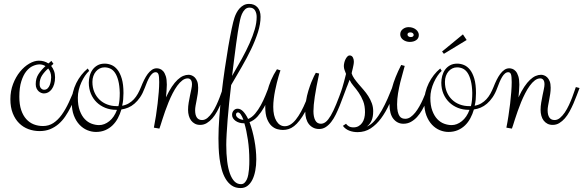

<svg xmlns="http://www.w3.org/2000/svg" viewBox="-20 -685 2990 984"><path d="M163.1 -253.9Q163.1 -283.2 177 -304.7Q190.9 -326.2 212.9 -346.2Q206.1 -350.6 198.2 -352.8Q190.4 -355 183.1 -355Q167 -355 148.7 -346.9Q130.4 -338.9 115 -319.8Q99.6 -300.8 89.4 -268.8Q79.1 -236.8 79.1 -189Q79.1 -149.4 88.6 -121.1Q98.1 -92.8 114.7 -74.5Q131.3 -56.2 153.3 -47.6Q175.3 -39.1 200.2 -39.1Q230 -39.1 253.4 -54.4Q276.9 -69.8 296.4 -96.9Q315.9 -124 332.8 -160.4Q349.6 -196.8 366.2 -238.8L384.8 -233.9Q375 -210 364.5 -184.6Q354 -159.2 341.6 -134.5Q329.1 -109.9 314.2 -87.9Q299.3 -65.9 280 -49.3Q260.7 -32.7 236.8 -22.9Q212.9 -13.2 183.1 -13.2Q152.8 -13.2 125.7 -23.2Q98.6 -33.2 78.1 -53.5Q57.6 -73.7 45.4 -104.5Q33.2 -135.3 33.2 -176.8Q33.2 -218.8 47.1 -254.9Q61 -291 82.5 -317.4Q104 -343.8 129.9 -358.9Q155.8 -374 179.2 -374Q206.5 -374 228 -359.9Q231.9 -362.8 235.6 -366Q239.3 -369.1 243.2 -373L253.9 -357.9Q251 -355 248 -352.5Q245.1 -350.1 242.2 -347.2Q251 -336.4 256.6 -321.8Q262.2 -307.1 262.2 -289.1Q262.2 -269 257.6 -253.7Q252.9 -238.3 244.9 -227.5Q236.8 -216.8 226.6 -211.4Q216.3 -206.1 205.1 -206.1Q199.2 -206.1 191.9 -208.7Q184.6 -211.4 178.2 -217Q171.9 -222.7 167.5 -231.7Q163.1 -240.7 163.1 -253.9ZM242.2 -289.1Q242.2 -303.2 238 -314.5Q233.9 -325.7 227.1 -334Q209 -318.4 196 -299.1Q183.1 -279.8 183.1 -253.9Q183.1 -240.2 189.9 -232.7Q196.8 -225.1 206.1 -225.1Q216.8 -225.1 223.9 -231.9Q231 -238.8 234.9 -248.8Q238.8 -258.8 240.5 -269.8Q242.2 -280.8 242.2 -289.1Z M487.8 -43.9Q515.1 -43.9 540.3 -64Q565.4 -84 579.6 -122.1H575.7Q545.4 -122.1 519.8 -132.3Q494.1 -142.6 475.3 -160.9Q456.5 -179.2 445.8 -204.8Q435.1 -230.5 435.1 -261.2Q435.1 -278.3 439.7 -295.9Q444.3 -313.5 454.1 -327.4Q463.9 -341.3 479.5 -350.1Q495.1 -358.9 516.6 -358.9Q534.2 -358.9 551.3 -351.8Q568.4 -344.7 582 -327.6Q595.7 -310.5 604.2 -281.5Q612.8 -252.4 612.8 -208Q612.8 -191.4 611.3 -175Q609.9 -158.7 606 -143.1Q625 -146.5 639.9 -155.3Q654.8 -164.1 666.3 -176.5Q677.7 -189 686.5 -204.8Q695.3 -220.7 702.6 -238.8L721.7 -233.9Q711.4 -206.1 698 -186.5Q684.6 -167 669.2 -153.8Q653.8 -140.6 637 -133.5Q620.1 -126.5 602.1 -124Q595.2 -100.1 584 -79.1Q572.8 -58.1 556.6 -42.5Q540.5 -26.9 519.3 -17.8Q498 -8.8 471.7 -8.8Q449.7 -8.8 427.5 -17.8Q405.3 -26.9 387.5 -45.7Q369.6 -64.5 358.6 -93Q347.7 -121.6 347.7 -161.1Q347.7 -187 353.8 -211.9Q359.9 -236.8 370.8 -259Q381.8 -281.2 397 -300.5Q412.1 -319.8 429.7 -334L437 -321.8Q425.8 -311.5 415.5 -296.4Q405.3 -281.2 397 -262.9Q388.7 -244.6 383.8 -224.4Q378.9 -204.1 378.9 -184.1Q378.9 -144.5 388.9 -117.7Q398.9 -90.8 414.6 -74.5Q430.2 -58.1 449.7 -51Q469.2 -43.9 487.8 -43.9ZM515.6 -339.8Q502.4 -339.8 491.2 -334.2Q480 -328.6 471.7 -318.8Q463.4 -309.1 458.5 -295.4Q453.6 -281.7 453.6 -265.1Q453.6 -236.3 463.4 -213.4Q473.1 -190.4 490 -174.3Q506.8 -158.2 529.3 -149.7Q551.8 -141.1 577.6 -141.1H586.9Q590.8 -156.2 592.3 -172.9Q593.8 -189.5 593.8 -209Q592.8 -246.6 586.2 -271.7Q579.6 -296.9 569.3 -312Q559.1 -327.1 545.2 -333.5Q531.2 -339.8 515.6 -339.8Z M702.6 -238.8Q710 -257.8 718.5 -275.1Q727.1 -292.5 736.8 -305.7Q746.6 -318.8 758.1 -326.9Q769.5 -335 783.7 -335Q790.5 -335 799.3 -332Q808.1 -329.1 816.2 -320.3Q824.2 -311.5 829.6 -294.9Q835 -278.3 835 -251Q835 -236.8 833.5 -219.7Q832 -202.6 830.6 -186Q845.7 -218.3 860.6 -240.5Q875.5 -262.7 889.9 -276.1Q904.3 -289.6 918.5 -295.7Q932.6 -301.8 946.8 -301.8Q953.1 -301.8 961.7 -298.8Q970.2 -295.9 977.8 -288.6Q985.4 -281.2 990.5 -268.6Q995.6 -255.9 995.6 -235.8Q995.6 -219.7 993.2 -203.6Q990.7 -187.5 987.8 -172.4Q984.9 -157.2 982.4 -143.8Q980 -130.4 980 -120.1Q980 -95.7 988.8 -82.8Q997.6 -69.8 1015.6 -69.8Q1030.3 -69.8 1043.5 -80.8Q1056.6 -91.8 1068.1 -108.9Q1079.6 -126 1089.1 -146.5Q1098.6 -167 1105.7 -185.8Q1112.8 -204.6 1117.7 -219Q1122.6 -233.4 1124.5 -238.8L1143.6 -233.9Q1136.7 -216.8 1129.2 -196Q1121.6 -175.3 1112.3 -154.3Q1103 -133.3 1092.3 -113.5Q1081.5 -93.8 1068.4 -78.6Q1055.2 -63.5 1039.8 -54.2Q1024.4 -44.9 1005.9 -44.9Q990.2 -44.9 978.8 -51Q967.3 -57.1 959.5 -67.4Q951.7 -77.6 947.8 -91.8Q943.8 -106 943.8 -122.1Q943.8 -140.1 947 -159.2Q950.2 -178.2 953.9 -195.8Q957.5 -213.4 960.7 -228.3Q963.9 -243.2 963.9 -252.9Q963.9 -268.1 958 -275.6Q952.1 -283.2 941.9 -283.2Q927.7 -283.2 914.3 -272.9Q900.9 -262.7 888.4 -245.6Q876 -228.5 864.7 -206.5Q853.5 -184.6 844 -161.4Q834.5 -138.2 826.4 -115.2Q818.4 -92.3 812.5 -73.7Q806.6 -55.2 802.5 -42.2Q798.3 -29.3 796.9 -25.9L768.6 -30.8Q774.4 -59.6 779.3 -91.6Q784.2 -123.5 787.8 -154.5Q791.5 -185.5 793.7 -213.9Q795.9 -242.2 795.9 -264.2Q795.9 -293.9 792 -304.4Q788.1 -314.9 777.8 -314.9Q769 -314.9 761.2 -308.3Q753.4 -301.8 746.8 -290.8Q740.2 -279.8 733.9 -265.1Q727.5 -250.5 721.7 -233.9Z M1315.4 -599.1Q1315.4 -562 1302 -520Q1288.6 -478 1267.1 -433.1Q1245.6 -388.2 1218.5 -341.6Q1191.4 -294.9 1164.6 -249Q1159.2 -203.6 1154.5 -158.7Q1149.9 -113.8 1146.7 -73.5Q1143.6 -33.2 1141.6 0.5Q1139.6 34.2 1139.6 57.1Q1139.6 104 1144.3 141.4Q1148.9 178.7 1158.4 204.8Q1168 231 1181.9 244.9Q1195.8 258.8 1214.8 258.8Q1225.6 258.8 1232.9 252Q1240.2 245.1 1245.1 234.4Q1250 223.6 1252.4 210Q1254.9 196.3 1256.1 182.6Q1257.3 168.9 1257.6 156.7Q1257.8 144.5 1257.8 136.2Q1257.8 81.5 1250.5 32Q1243.2 -17.6 1232.4 -53.2H1228.5Q1216.8 -53.2 1206.3 -56.4Q1195.8 -59.6 1187.5 -65.4Q1179.2 -71.3 1174.3 -79.1Q1169.4 -86.9 1169.4 -96.2Q1169.4 -109.4 1177.5 -118.7Q1185.5 -127.9 1197.8 -127.9Q1212.9 -127.9 1226.6 -113.5Q1240.2 -99.1 1251.5 -75.2Q1271 -83 1287.4 -102.5Q1303.7 -122.1 1316.9 -146.2Q1330.1 -170.4 1340.1 -195.3Q1350.1 -220.2 1357.4 -238.8L1376.5 -233.9Q1368.7 -212.9 1357.9 -186.3Q1347.2 -159.7 1333 -134.5Q1318.8 -109.4 1300.5 -88.6Q1282.2 -67.9 1258.8 -59.1Q1266.6 -38.6 1272.9 -14.9Q1279.3 8.8 1283.9 33.7Q1288.6 58.6 1291 83.5Q1293.5 108.4 1293.5 131.8Q1293.5 163.1 1288.3 189.9Q1283.2 216.8 1273.2 236.6Q1263.2 256.3 1248.3 267.6Q1233.4 278.8 1213.4 278.8Q1186.5 278.8 1167.7 265.9Q1148.9 252.9 1136.2 231.4Q1123.5 210 1116.2 182.9Q1108.9 155.8 1105.2 127.4Q1101.6 99.1 1100.6 72Q1099.6 44.9 1099.6 23.9Q1099.6 -24.4 1104 -84.5Q1108.4 -144.5 1115.7 -207.5Q1123 -270.5 1132.1 -332.3Q1141.1 -394 1150.1 -446.5Q1159.2 -499 1167.5 -538.1Q1175.8 -577.1 1181.6 -594.2Q1185.5 -606.4 1192.1 -619.1Q1198.7 -631.8 1208 -642.1Q1217.3 -652.3 1229.2 -658.7Q1241.2 -665 1256.8 -665Q1283.7 -665 1299.6 -647.5Q1315.4 -629.9 1315.4 -599.1ZM1205.6 -559.1Q1203.1 -546.4 1199 -520.8Q1194.8 -495.1 1190.2 -460.2Q1185.5 -425.3 1180.2 -383.1Q1174.8 -340.8 1169.4 -295.9Q1196.3 -341.8 1219.2 -383.5Q1242.2 -425.3 1259 -463.1Q1275.9 -501 1285.6 -534.4Q1295.4 -567.9 1295.4 -598.1Q1295.4 -617.7 1286.9 -631.8Q1278.3 -646 1258.8 -646Q1244.6 -646 1235.1 -636.2Q1225.6 -626.5 1219.7 -612.8Q1213.9 -599.1 1210.7 -584.2Q1207.5 -569.3 1205.6 -559.1ZM1189.5 -97.2Q1189.5 -87.9 1200.9 -79.8Q1212.4 -71.8 1227.5 -70.8Q1220.7 -89.4 1213.6 -99.1Q1206.5 -108.9 1199.7 -108.9Q1195.8 -108.9 1192.6 -106Q1189.5 -103 1189.5 -97.2Z M1544.4 -112.8Q1529.3 -85.4 1515.1 -67.4Q1501 -49.3 1487.1 -38.6Q1473.1 -27.8 1459 -23.4Q1444.8 -19 1429.7 -19Q1417.5 -19 1401.9 -22.9Q1386.2 -26.9 1372.3 -39.3Q1358.4 -51.8 1348.9 -75.2Q1339.4 -98.6 1339.4 -138.2Q1339.4 -177.7 1348.6 -212.6Q1357.9 -247.6 1369.1 -273.9Q1382.3 -304.2 1399.4 -330.1L1417.5 -324.2Q1417 -323.7 1414.3 -315.4Q1411.6 -307.1 1407.5 -293Q1403.3 -278.8 1398.7 -260.3Q1394 -241.7 1389.9 -220.9Q1385.7 -200.2 1383.1 -178.7Q1380.4 -157.2 1380.4 -137.2Q1380.4 -91.3 1396.7 -64.7Q1413.1 -38.1 1439.5 -38.1Q1468.8 -38.1 1496.1 -72Q1523.4 -106 1548.3 -167Q1552.7 -195.3 1560.3 -219.7Q1567.9 -244.1 1575.4 -263.2Q1583 -282.2 1589.4 -294.9Q1595.7 -307.6 1598.6 -312L1615.7 -308.1Q1607.9 -271.5 1602.3 -242.4Q1596.7 -213.4 1593.3 -189.9Q1589.8 -166.5 1588.1 -148.2Q1586.4 -129.9 1586.4 -115.2Q1586.4 -85.9 1595.7 -68.4Q1605 -50.8 1624.5 -50.8Q1637.7 -50.8 1649.9 -60.5Q1662.1 -70.3 1675.3 -92.8Q1688.5 -115.2 1703.1 -150.9Q1717.8 -186.5 1736.3 -238.8L1755.4 -233.9Q1747.1 -213.4 1738.8 -189.9Q1730.5 -166.5 1720.9 -143.1Q1711.4 -119.6 1700.9 -98.1Q1690.4 -76.7 1677.5 -60.1Q1664.6 -43.5 1649.4 -33.7Q1634.3 -23.9 1615.7 -23.9Q1598.1 -23.9 1585 -30.8Q1571.8 -37.6 1562.7 -49.3Q1553.7 -61 1549.1 -77.4Q1544.4 -93.8 1544.4 -112.8Z M1771.5 -275.9Q1766.1 -261.7 1761 -248Q1755.9 -234.4 1749.8 -220.7Q1743.7 -207 1735.4 -193.8Q1727.1 -180.7 1715.3 -167L1711.4 -170.9Q1724.1 -201.7 1733.9 -233.9Q1743.7 -266.1 1753.4 -306.2Q1751 -313 1749 -317.9Q1747.1 -322.8 1745.6 -326.9Q1744.1 -331.1 1743.2 -335.7Q1742.2 -340.3 1742.2 -346.2Q1742.2 -354 1744.4 -363.5Q1746.6 -373 1750.7 -381.3Q1754.9 -389.6 1760.3 -395.3Q1765.6 -400.9 1771.5 -400.9Q1778.3 -400.9 1782.5 -397.7Q1786.6 -394.5 1789.1 -389.6Q1791.5 -384.8 1792.5 -379.4Q1793.5 -374 1793.5 -369.1Q1793.5 -361.8 1791.7 -352.3Q1790 -342.8 1787.8 -333.7Q1785.6 -324.7 1783.9 -317.9Q1782.2 -311 1782.2 -309.1Q1786.1 -295.9 1795.7 -282.2Q1805.2 -268.6 1817.4 -254.4Q1829.6 -240.2 1843 -224.9Q1856.4 -209.5 1867.4 -192.4Q1878.4 -175.3 1885.5 -156Q1892.6 -136.7 1892.6 -115.2Q1892.6 -84.5 1883.5 -65.4Q1874.5 -46.4 1859.4 -36.1Q1881.3 -44.9 1900.6 -67.4Q1919.9 -89.8 1936.3 -118.9Q1952.6 -147.9 1966.6 -179.7Q1980.5 -211.4 1991.2 -238.8L2010.3 -233.9Q1993.7 -191.4 1975.1 -150.9Q1956.5 -110.4 1933.1 -78.6Q1909.7 -46.9 1880.1 -27.3Q1850.6 -7.8 1812.5 -7.8Q1802.2 -7.8 1791.7 -9.5Q1781.2 -11.2 1771.2 -14.9Q1761.2 -18.6 1752.4 -24.9Q1743.7 -31.2 1737.3 -40L1753.4 -50.8Q1757.8 -43.9 1767.1 -38.1Q1776.4 -32.2 1791.5 -32.2Q1806.2 -32.2 1817.1 -38.3Q1828.1 -44.4 1835.7 -54.9Q1843.3 -65.4 1846.9 -79.6Q1850.6 -93.8 1850.6 -109.9Q1850.6 -143.1 1841.1 -167Q1831.5 -190.9 1818.6 -209.7Q1805.7 -228.5 1792.2 -244.1Q1778.8 -259.8 1771.5 -275.9Z M2047.4 -50.8Q2016.6 -50.8 1996.3 -75.7Q1976.1 -100.6 1976.1 -150.9Q1976.1 -184.1 1989.5 -235.6Q2002.9 -287.1 2036.1 -352.1L2054.2 -347.2Q2051.3 -334.5 2044.7 -312.5Q2038.1 -290.5 2031.5 -263.4Q2024.9 -236.3 2020 -206.8Q2015.1 -177.2 2015.1 -149.9Q2015.1 -127 2018.6 -112.5Q2022 -98.1 2027.6 -90.1Q2033.2 -82 2040.8 -79.1Q2048.3 -76.2 2057.1 -76.2Q2071.3 -76.2 2084 -85Q2096.7 -93.8 2108.2 -108.2Q2119.6 -122.6 2129.6 -140.4Q2139.6 -158.2 2147.7 -176.3Q2155.8 -194.3 2162.1 -210.7Q2168.5 -227.1 2172.4 -238.8L2191.4 -233.9Q2186 -219.2 2179 -200Q2171.9 -180.7 2162.8 -160.2Q2153.8 -139.6 2142.6 -120.1Q2131.3 -100.6 2117.2 -85.2Q2103 -69.8 2085.7 -60.3Q2068.4 -50.8 2047.4 -50.8ZM2126.5 -505.9Q2126.5 -488.8 2113.3 -479.5Q2100.1 -470.2 2080.1 -470.2Q2069.8 -470.2 2060.8 -473.4Q2051.8 -476.6 2045.2 -481.7Q2038.6 -486.8 2034.9 -493.9Q2031.2 -501 2031.2 -508.8Q2031.2 -525.4 2044.2 -535.6Q2057.1 -545.9 2074.2 -545.9Q2086.4 -545.9 2096.2 -542.2Q2106 -538.6 2112.8 -532.7Q2119.6 -526.9 2123 -519.8Q2126.5 -512.7 2126.5 -505.9ZM2100.1 -505.9Q2100.1 -510.7 2095.9 -514.9Q2091.8 -519 2083.5 -519Q2068.4 -519 2068.4 -507.8Q2068.4 -502.4 2073 -498.8Q2077.6 -495.1 2085.4 -495.1Q2092.8 -495.1 2096.4 -498.3Q2100.1 -501.5 2100.1 -505.9Z M2294.4 -43.9Q2321.8 -43.9 2346.9 -64Q2372.1 -84 2386.2 -122.1H2382.3Q2352.1 -122.1 2326.4 -132.3Q2300.8 -142.6 2282 -160.9Q2263.2 -179.2 2252.4 -204.8Q2241.7 -230.5 2241.7 -261.2Q2241.7 -278.3 2246.3 -295.9Q2251 -313.5 2260.7 -327.4Q2270.5 -341.3 2286.1 -350.1Q2301.8 -358.9 2323.2 -358.9Q2340.8 -358.9 2357.9 -351.8Q2375 -344.7 2388.7 -327.6Q2402.3 -310.5 2410.9 -281.5Q2419.4 -252.4 2419.4 -208Q2419.4 -191.4 2418 -175Q2416.5 -158.7 2412.6 -143.1Q2431.6 -146.5 2446.5 -155.3Q2461.4 -164.1 2472.9 -176.5Q2484.4 -189 2493.2 -204.8Q2502 -220.7 2509.3 -238.8L2528.3 -233.9Q2518.1 -206.1 2504.6 -186.5Q2491.2 -167 2475.8 -153.8Q2460.4 -140.6 2443.6 -133.5Q2426.8 -126.5 2408.7 -124Q2401.9 -100.1 2390.6 -79.1Q2379.4 -58.1 2363.3 -42.5Q2347.2 -26.9 2325.9 -17.8Q2304.7 -8.8 2278.3 -8.8Q2256.3 -8.8 2234.1 -17.8Q2211.9 -26.9 2194.1 -45.7Q2176.3 -64.5 2165.3 -93Q2154.3 -121.6 2154.3 -161.1Q2154.3 -187 2160.4 -211.9Q2166.5 -236.8 2177.5 -259Q2188.5 -281.2 2203.6 -300.5Q2218.8 -319.8 2236.3 -334L2243.7 -321.8Q2232.4 -311.5 2222.2 -296.4Q2211.9 -281.2 2203.6 -262.9Q2195.3 -244.6 2190.4 -224.4Q2185.5 -204.1 2185.5 -184.1Q2185.5 -144.5 2195.6 -117.7Q2205.6 -90.8 2221.2 -74.5Q2236.8 -58.1 2256.3 -51Q2275.9 -43.9 2294.4 -43.9ZM2322.3 -339.8Q2309.1 -339.8 2297.9 -334.2Q2286.6 -328.6 2278.3 -318.8Q2270 -309.1 2265.1 -295.4Q2260.3 -281.7 2260.3 -265.1Q2260.3 -236.3 2270 -213.4Q2279.8 -190.4 2296.6 -174.3Q2313.5 -158.2 2335.9 -149.7Q2358.4 -141.1 2384.3 -141.1H2393.6Q2397.5 -156.2 2398.9 -172.9Q2400.4 -189.5 2400.4 -209Q2399.4 -246.6 2392.8 -271.7Q2386.2 -296.9 2376 -312Q2365.7 -327.1 2351.8 -333.5Q2337.9 -339.8 2322.3 -339.8ZM2371.6 -480 2254.9 -409.2 2245.6 -420.9 2352.5 -508.8Z M2509.3 -238.8Q2516.6 -257.8 2525.1 -275.1Q2533.7 -292.5 2543.5 -305.7Q2553.2 -318.8 2564.7 -326.9Q2576.2 -335 2590.3 -335Q2597.2 -335 2606 -332Q2614.7 -329.1 2622.8 -320.3Q2630.9 -311.5 2636.2 -294.9Q2641.6 -278.3 2641.6 -251Q2641.6 -236.8 2640.1 -219.7Q2638.7 -202.6 2637.2 -186Q2652.3 -218.3 2667.2 -240.5Q2682.1 -262.7 2696.5 -276.1Q2710.9 -289.6 2725.1 -295.7Q2739.3 -301.8 2753.4 -301.8Q2759.8 -301.8 2768.3 -298.8Q2776.9 -295.9 2784.4 -288.6Q2792 -281.2 2797.1 -268.6Q2802.2 -255.9 2802.2 -235.8Q2802.2 -219.7 2799.8 -203.6Q2797.4 -187.5 2794.4 -172.4Q2791.5 -157.2 2789.1 -143.8Q2786.6 -130.4 2786.6 -120.1Q2786.6 -95.7 2795.4 -82.8Q2804.2 -69.8 2822.3 -69.8Q2836.9 -69.8 2850.1 -80.8Q2863.3 -91.8 2874.8 -108.9Q2886.2 -126 2895.8 -146.5Q2905.3 -167 2912.4 -185.8Q2919.4 -204.6 2924.3 -219Q2929.2 -233.4 2931.2 -238.8L2950.2 -233.9Q2943.4 -216.8 2935.8 -196Q2928.2 -175.3 2918.9 -154.3Q2909.7 -133.3 2898.9 -113.5Q2888.2 -93.8 2875 -78.6Q2861.8 -63.5 2846.4 -54.2Q2831.1 -44.9 2812.5 -44.9Q2796.9 -44.9 2785.4 -51Q2773.9 -57.1 2766.1 -67.4Q2758.3 -77.6 2754.4 -91.8Q2750.5 -106 2750.5 -122.1Q2750.5 -140.1 2753.7 -159.2Q2756.8 -178.2 2760.5 -195.8Q2764.2 -213.4 2767.3 -228.3Q2770.5 -243.2 2770.5 -252.9Q2770.5 -268.1 2764.6 -275.6Q2758.8 -283.2 2748.5 -283.2Q2734.4 -283.2 2720.9 -272.9Q2707.5 -262.7 2695.1 -245.6Q2682.6 -228.5 2671.4 -206.5Q2660.2 -184.6 2650.6 -161.4Q2641.1 -138.2 2633.1 -115.2Q2625 -92.3 2619.1 -73.7Q2613.3 -55.2 2609.1 -42.2Q2605 -29.3 2603.5 -25.9L2575.2 -30.8Q2581.1 -59.6 2585.9 -91.6Q2590.8 -123.5 2594.5 -154.5Q2598.1 -185.5 2600.3 -213.9Q2602.5 -242.2 2602.5 -264.2Q2602.5 -293.9 2598.6 -304.4Q2594.7 -314.9 2584.5 -314.9Q2575.7 -314.9 2567.9 -308.3Q2560.1 -301.8 2553.5 -290.8Q2546.9 -279.8 2540.5 -265.1Q2534.2 -250.5 2528.3 -233.9Z"/></svg>

Font: Clicker Script
Style: Regular
Weight: 400
Designer: Astigmatic (AOETI)
Foundry: Astigmatic (AOETI)
Version: Version 1.000